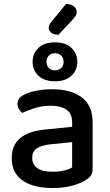

<svg xmlns="http://www.w3.org/2000/svg" viewBox="-20 -931 551 966"><path d="M245 -67Q280 -67 306 -74Q332 -81 343 -89V-216L234 -205Q188 -200 165 -184.5Q142 -169 142 -137Q142 -104 167 -85.5Q192 -67 245 -67ZM243 -482Q336 -482 391 -441.5Q446 -401 446 -314V-81Q446 -58 435.5 -45.5Q425 -33 407 -22Q381 -7 340 4Q299 15 245 15Q148 15 93.5 -23Q39 -61 39 -135Q39 -201 81.5 -236Q124 -271 204 -279L343 -293V-315Q343 -359 314.5 -379Q286 -399 235 -399Q195 -399 158 -388Q121 -377 92 -363Q82 -371 75 -382.5Q68 -394 68 -408Q68 -425 76.5 -436Q85 -447 103 -455Q131 -469 167 -475.5Q203 -482 243 -482ZM144 -620Q144 -662 173.5 -690Q203 -718 256 -718Q310 -718 339.5 -690Q369 -662 369 -620Q369 -578 339.5 -550Q310 -522 256 -522Q203 -522 173.5 -550Q144 -578 144 -620ZM214 -620Q214 -600 226 -588.5Q238 -577 256 -577Q275 -577 287.5 -588.5Q300 -600 300 -620Q300 -640 287.5 -651.5Q275 -663 256 -663Q238 -663 226 -651.5Q214 -640 214 -620ZM312 -911Q338 -911 352 -898.5Q366 -886 366 -872Q366 -858 358.5 -848.5Q351 -839 339 -825L274 -756Q251 -756 238 -766.5Q225 -777 225 -791Q225 -805 239 -822Z"/></svg>

Font: Baloo 2 Medium
Style: Regular
Weight: 500
Designer: Sarang Kulkarni and Ek Type
Foundry: Ek Type
Version: Version 1.640;hotconv 1.0.111;makeotfexe 2.5.65597; ttfautoh